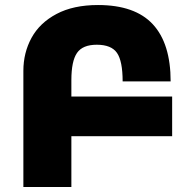

<svg xmlns="http://www.w3.org/2000/svg" viewBox="-20 -744 761 764"><path d="M665 -202H264V0H73V-462Q73 -534 105.5 -593.5Q138 -653 205 -688.5Q272 -724 370 -724Q517 -724 588 -647.5Q659 -571 659 -420H468Q468 -501 445.5 -533.5Q423 -566 365 -566Q309 -566 286.5 -533.5Q264 -501 264 -425V-360H665Z"/></svg>

Font: Noto Sans Armenian Black
Style: Regular
Weight: 900
Designer: Monotype Design team
Foundry: Monotype Imaging Inc.
Version: Version 1.000